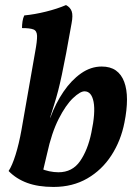

<svg xmlns="http://www.w3.org/2000/svg" viewBox="-20 -730 540 759"><path d="M241 -710Q258 -701 263.5 -685Q269 -669 263 -638Q251 -569 241.5 -519.5Q232 -470 224.5 -434.5Q217 -399 210 -372Q203 -345 195 -319.5Q187 -294 178 -265L130 -76L191 9Q131 9 87.5 -7Q44 -23 14 -54Q28 -75 41.5 -118Q55 -161 65 -217L119 -525Q127 -568 126.5 -588Q126 -608 112.5 -613.5Q99 -619 67 -619Q67 -632 69 -645.5Q71 -659 76 -669Q117 -673 161.5 -684Q206 -695 241 -710ZM108 -6 142 -64Q155 -57 174.5 -53Q194 -49 211 -49Q266 -49 296.5 -93Q327 -137 341 -205Q358 -285 350 -327Q342 -369 314 -369Q297 -369 268.5 -342Q240 -315 212 -260Q184 -205 166 -122L147 -42L105 -49L157 -265H179Q200 -322 231 -367.5Q262 -413 300.5 -440Q339 -467 382 -467Q416 -467 438 -451.5Q460 -436 471 -406.5Q482 -377 482 -336.5Q482 -296 472 -246Q458 -174 420.5 -116Q383 -58 325 -24.5Q267 9 192 9Q169 9 146 4.5Q123 0 108 -6Z"/></svg>

Font: Vollkorn SemiBold
Style: Italic
Weight: 600
Italic angle: -11°
Designer: Friedrich Althausen
Foundry: Friedrich Althausen
Version: Version 5.000